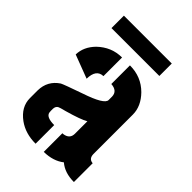

<svg xmlns="http://www.w3.org/2000/svg" viewBox="-207 -786 875 875"><g transform="rotate(45 230.5 -348.5)"><path d="M61.5 -617.2V-697.3H370.1V-617.2ZM24.4 -128.9Q24.4 -72.3 78.1 -33.2Q124 0 189.5 0V-120.1Q139.6 -120.1 133.8 -143.6Q132.8 -149.4 132.8 -155.3V-168.9Q133.8 -185.5 145.5 -191.4Q150.4 -194.3 181.6 -202.1Q257.8 -223.6 284.2 -239.3V-159.2Q284.2 -129.9 256.8 -122.1Q250 -120.1 242.2 -120.1V0Q302.7 -1 340.8 -31.2Q377 0 436.5 0V-121.1Q410.2 -123 409.2 -152.3V-407.2Q409.2 -460.9 364.3 -506.8Q314.5 -556.6 241.2 -556.6V-436.5Q283.2 -433.6 284.2 -398.4V-376Q284.2 -348.6 179.7 -313.5Q89.8 -282.2 77.1 -275.4Q25.4 -241.2 24.4 -178.7ZM31.2 -417 144.5 -374Q145.5 -435.5 190.4 -436.5V-556.6Q123 -556.6 72.3 -507.8Q32.2 -466.8 31.2 -417Z"/></g></svg>

Font: Post No Bills Colombo
Style: ExtraBold
Weight: 900
Designer: Kosala Senevirathne, Siva Puranthara, Lasantha Premarathna, Tharique Azeez
Foundry: Mooniak
Version: Version 1.220 ; ttfautohint (v1.5)